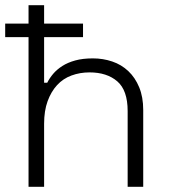

<svg xmlns="http://www.w3.org/2000/svg" viewBox="-22 -720 654 740"><path d="M88 0V-577H-2V-629H88V-700H148V-629H298V-577H148V-401H160Q169 -419 183 -435.5Q197 -452 218 -465.5Q239 -479 268 -487Q297 -495 336 -495Q375 -495 410.5 -483Q446 -471 472.5 -446Q499 -421 514.5 -383.5Q530 -346 530 -296V0H470V-292Q470 -372 430 -406.5Q390 -441 323 -441Q286 -441 253.5 -429Q221 -417 198 -392Q175 -367 161.5 -330Q148 -293 148 -243V0Z"/></svg>

Font: Space Grotesk Light
Style: Regular
Weight: 300
Designer: Florian Karsten
Foundry: Florian Karsten
Version: Version 2.000